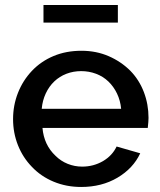

<svg xmlns="http://www.w3.org/2000/svg" viewBox="-20 -734 635 764"><path d="M449 -714H153V-644H449ZM538 -124 444 -151Q427 -115 390 -93Q352 -71 307 -71Q277 -71 249.5 -82Q222 -93 201 -114Q155 -157 149 -225H568Q571 -252 571 -265Q571 -319 552.5 -367.5Q534 -416 499 -452Q462 -489 412.5 -510.5Q363 -532 304 -532Q243 -532 193 -511Q143 -490 107 -452Q71 -414 51.5 -364.5Q32 -315 32 -260Q32 -205 51.5 -156Q71 -107 107 -70Q143 -32 193.5 -11Q244 10 303 10Q385 10 447.5 -27Q510 -64 538 -124ZM196 -410Q217 -430 244.5 -440.5Q272 -451 303 -451Q334 -451 362 -440.5Q390 -430 411 -410Q432 -390 445.5 -362Q459 -334 462 -301H146Q149 -334 162 -362Q175 -390 196 -410Z"/></svg>

Font: RT Raleway SemiBold
Style: Regular
Weight: 400
Designer: Matt McInerney, Pablo Impallari, Rodrigo Fuenzalida — Edited by Milan Moffatt in April 2016
Foundry: Matt McInerney, Pablo Impallari, Rodrigo Fuenzalida — Edited by Milan Moffatt in April 2016
Version: Version 3.001